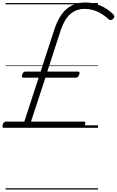

<svg xmlns="http://www.w3.org/2000/svg" viewBox="-45 -1035 946 1555"><path d="M-14 0Q-23 0 -24.5 -6.5Q-26 -13 -22 -27Q-18 -41 -11.5 -45.5Q-5 -50 2 -50H152L268 -406H143Q136 -406 133 -411.5Q130 -417 135 -431Q140 -445 146 -450Q152 -455 159 -455H284L395 -796Q419 -869 453.5 -917.5Q488 -966 536 -990.5Q584 -1015 647 -1015Q712 -1015 772 -988Q832 -961 874 -917Q881 -909 881 -900.5Q881 -892 870 -881Q859 -872 850.5 -872.5Q842 -873 833 -880Q791 -920 742 -941.5Q693 -963 642 -963Q571 -963 523.5 -920.5Q476 -878 447 -791L338 -455H587Q596 -455 598.5 -450Q601 -445 597 -432Q592 -418 586 -412Q580 -406 571 -406H323L206 -50H635Q643 -50 645.5 -45Q648 -40 644 -27Q640 -13 634 -6.5Q628 0 618 0ZM0 490H749V500H0ZM0 -20H749V0H0ZM0 -505H749V-500H0ZM0 -1010H749V-1000H0Z"/></svg>

Font: Playwrite AU VIC Guides
Style: Regular
Weight: 400
Designer: Veronika Burian, José Scaglione
Foundry: TypeTogether
Version: Version 1.003